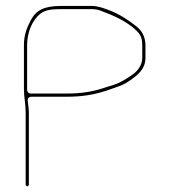

<svg xmlns="http://www.w3.org/2000/svg" viewBox="-20 -642 584 662"><path d="M86 -319.5C79.2 -319.5 73.5 -325.2 73.5 -332V-487C73.5 -529.6 90.6 -571.9 119.2 -594.8C137.7 -609.6 165.6 -610.5 191 -610.5H296C306.7 -610.5 316.5 -609 325.2 -605.8C369.9 -589.3 410 -571.8 444.1 -542.5C444.3 -542.3 444.6 -542.1 444.8 -541.8L454.8 -531.8C467.4 -519.3 470.5 -503.7 470.5 -485V-443C470.5 -416.9 454.2 -397.2 438.2 -385.8C419 -372.1 396.5 -357.1 370.7 -349.1L342 -340.1C305 -327 261.6 -319.5 213 -319.5ZM79.5 -5 79.5 -254C79.5 -269 76.9 -278.4 75.5 -295C74.7 -305 82.6 -308.5 88 -308.5H213C263.9 -308.5 306.7 -316.1 345 -328.8L374 -338.8C393.5 -345.6 409.6 -351.5 424.8 -362.2C453.8 -382.6 481.5 -402.5 481.5 -443V-485C481.5 -516.3 468.2 -537.2 450.3 -551.1C423.4 -572.1 393.8 -592.5 357.8 -606.2C337.7 -613.8 318.3 -621.5 296 -621.5H191C133 -621.5 104.9 -607.7 86.1 -572.2C73.1 -547.8 62.5 -521.3 62.5 -487V-335C62.5 -307.4 68.5 -283 68.5 -254V-5C68.5 -3 72 0.5 74 0.5C76 0.5 79.5 -3 79.5 -5Z"/></svg>

Font: CiSf OpenHand
Style: Hln
Weight: 400
Foundry: Cannot Into Space Fonts
Version: Version 0.7892